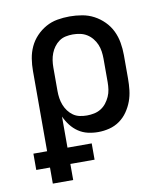

<svg xmlns="http://www.w3.org/2000/svg" viewBox="-83 -608 766 882"><g transform="rotate(-10 300.0 -166.5)"><path d="M92 205V130H28V54H92V-320Q92 -349 96.5 -377.5Q101 -406 113 -432Q125 -458 145 -479Q165 -500 190 -514Q215 -528 243.5 -533Q272 -538 301 -538Q330 -538 359 -533Q388 -528 413.5 -514.5Q439 -501 460 -480Q481 -459 493.5 -433Q506 -407 511 -378Q516 -349 516 -320V-210Q516 -183 513 -156.5Q510 -130 501 -105.5Q492 -81 476.5 -58.5Q461 -36 439 -20.5Q417 -5 391 1.5Q365 8 339 8Q314 8 290.5 2.5Q267 -3 247 -16.5Q227 -30 212 -49.5Q197 -69 187 -91V54H300V130H187V205ZM301 -76Q318 -76 335 -79.5Q352 -83 366.5 -92Q381 -101 391.5 -114.5Q402 -128 409 -143.5Q416 -159 418.5 -176Q421 -193 421 -210V-320Q421 -337 418.5 -354Q416 -371 409.5 -386.5Q403 -402 392 -415.5Q381 -429 366.5 -438Q352 -447 335 -450.5Q318 -454 301 -454Q284 -454 267.5 -450.5Q251 -447 237.5 -437.5Q224 -428 214 -414.5Q204 -401 198 -385.5Q192 -370 189.5 -353.5Q187 -337 187 -320V-210Q187 -193 189.5 -176.5Q192 -160 198 -144.5Q204 -129 214 -115.5Q224 -102 237.5 -92.5Q251 -83 267.5 -79.5Q284 -76 301 -76Z"/></g></svg>

Font: Iosevka Curly Slab MdEx
Style: Regular
Weight: 500
Width: 7
Monospace: yes
Designer: Belleve Invis
Foundry: Belleve Invis
Version: Version 11.1.0; ttfautohint (v1.8.3)